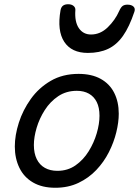

<svg xmlns="http://www.w3.org/2000/svg" viewBox="-20 -868 657 907"><path d="M241 19Q179 19 136 -6Q93 -31 71.5 -75.5Q50 -120 50 -176Q50 -229 69 -288.5Q88 -348 125.5 -400.5Q163 -453 219.5 -486Q276 -519 351 -519Q413 -519 455.5 -495.5Q498 -472 519.5 -429.5Q541 -387 541 -331Q541 -291 529.5 -243.5Q518 -196 494.5 -149.5Q471 -103 435 -65Q399 -27 350.5 -4Q302 19 241 19ZM251 -61Q300 -61 337 -87Q374 -113 399 -153.5Q424 -194 437 -238.5Q450 -283 450 -321Q450 -360 437 -386Q424 -412 400 -425.5Q376 -439 343 -439Q293 -439 255 -413.5Q217 -388 191.5 -348Q166 -308 153 -264Q140 -220 140 -183Q140 -144 153.5 -116.5Q167 -89 192 -75Q217 -61 251 -61ZM395 -618Q318 -618 283.5 -670.5Q249 -723 266 -820Q269 -835 278 -841.5Q287 -848 302 -848Q318 -848 327.5 -840Q337 -832 336 -820Q332 -765 352.5 -735Q373 -705 410 -705Q454 -705 489 -739Q524 -773 543 -816Q551 -834 559.5 -840Q568 -846 582 -846Q601 -846 610.5 -837Q620 -828 615 -813Q591 -741 561 -698.5Q531 -656 490.5 -637Q450 -618 395 -618Z"/></svg>

Font: Playwrite CZ
Style: Regular
Weight: 400
Designer: Veronika Burian, José Scaglione
Foundry: TypeTogether
Version: Version 1.002